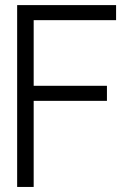

<svg xmlns="http://www.w3.org/2000/svg" viewBox="-20 -739 540 760"><path d="M47.9 1H113.3V-339.8H403.3V-399.4H113.3V-659.2H439.5V-718.8H47.9Z"/></svg>

Font: DotumChe
Style: Regular
Weight: 400
Monospace: yes
Version: Version 2.21